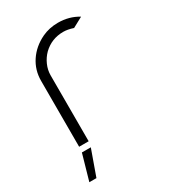

<svg xmlns="http://www.w3.org/2000/svg" viewBox="-165 -586 723 820"><g transform="rotate(-30 196.5 -175.5)"><path d="M303 -450Q276 -459 254 -459Q197 -459 156 -420Q137 -401 126 -376Q115 -351 115 -325V0H68V-325Q68 -378 96.5 -420.5Q125 -463 175 -487Q211 -504 254 -504Q309 -504 353 -477ZM65 153H30L66 27H110Z"/></g></svg>

Font: Sulphur Point Light
Style: Regular
Weight: 300
Designer: Noponies / Dale Sattler
Foundry: Noponies
Version: Version 1.000; ttfautohint (v1.8)